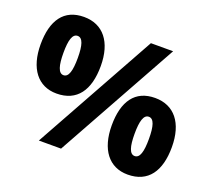

<svg xmlns="http://www.w3.org/2000/svg" viewBox="-123 -885 1169 1056"><g transform="rotate(20 461.5 -357.5)"><path d="M199 -724C82 -724 25 -642 25 -501C25 -360 90 -276 199 -276C319 -276 377 -360 377 -501C377 -642 311 -724 199 -724ZM723 -714H593L197 0H327ZM201 -614C231 -614 243 -574 243 -500C243 -425 231 -384 201 -384C171 -384 159 -426 159 -500C159 -574 171 -614 201 -614ZM719 -439C602 -439 545 -357 545 -216C545 -75 610 9 719 9C839 9 897 -75 897 -216C897 -357 831 -439 719 -439ZM721 -330C751 -330 763 -290 763 -215C763 -140 751 -100 721 -100C691 -100 679 -141 679 -215C679 -289 691 -330 721 -330Z"/></g></svg>

Font: Noto Sans Arabic UI XBd
Style: Regular
Weight: 800
Designer: Monotype Design Team, Nadine Chahine and Nizar Qandah
Foundry: Monotype Imaging Inc.
Version: Version 2.010